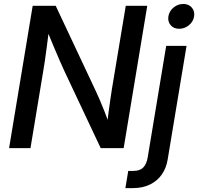

<svg xmlns="http://www.w3.org/2000/svg" viewBox="-20 -757 1013 981"><path d="M26.4 0 147 -727.5H264.6L470.7 -289.1Q478.5 -272.9 490 -246.1Q501.5 -219.2 514.2 -187Q526.9 -154.8 538.6 -122.1L525.4 -103Q528.3 -134.3 533.2 -172.4Q538.1 -210.4 543.2 -244.9Q548.3 -279.3 551.3 -298.8L622.6 -727.5H732.4L611.8 0H494.6L310.1 -391.6Q300.3 -412.6 286.6 -443.8Q272.9 -475.1 255.4 -516.8Q237.8 -558.6 216.8 -609.9L232.9 -626.5Q226.1 -570.3 220 -524.7Q213.9 -479 209.2 -445.6Q204.6 -412.1 200.7 -392.6L135.7 0ZM829.1 -522.5H933.1L836.9 56.6Q830.1 101.1 806.9 134.3Q783.7 167.5 746.3 185.8Q709 204.1 659.2 204.1H620.6L635.3 116.2H662.1Q694.3 116.2 711.7 99.1Q729 82 734.9 45.9ZM895.5 -609.9Q867.7 -609.9 852.1 -628.2Q836.4 -646.5 840.3 -673.3Q844.7 -700.2 866.7 -718.5Q888.7 -736.8 916.5 -736.8Q943.8 -736.8 960 -718.3Q976.1 -699.7 971.7 -673.3Q967.8 -646.5 945.3 -628.2Q922.9 -609.9 895.5 -609.9Z"/></svg>

Font: Inter 28pt Medium
Style: Italic
Weight: 500
Italic angle: -9.3988°
Designer: Rasmus Andersson
Foundry: rsms
Version: Version 4.001;git-66647c0bb